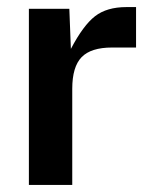

<svg xmlns="http://www.w3.org/2000/svg" viewBox="-20 -525 434 545"><path d="M62 0V-500H176.8L181.2 -386.2Q216.3 -453.1 249.8 -479Q283.2 -504.9 338.9 -504.9H366.2V-390.1H297.9Q238.3 -390.1 211.7 -362.8Q185.1 -335.4 185.1 -272.9V0Z"/></svg>

Font: TASA Orbiter Text SemiBold
Style: Regular
Weight: 600
Designer: Weizhong Zhang
Version: Version 1.000;Glyphs 3.1.2 (3151)